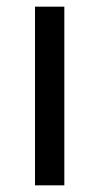

<svg xmlns="http://www.w3.org/2000/svg" viewBox="-20 -556 298 576"><path d="M173 0H85V-536H173Z"/></svg>

Font: Go Noto Kurrent-Regular
Style: Regular
Weight: 400
Designer: Monotype Design Team
Foundry: Monotype Imaging Inc.
Version: Version 2.012; ttfautohint (v1.8.4.7-5d5b)